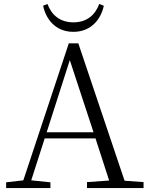

<svg xmlns="http://www.w3.org/2000/svg" viewBox="-20 -951 752 971"><path d="M198 -922C211 -859 257 -790 351 -790C445 -790 492 -859 505 -922L482 -931C461 -874 418 -838 351 -838C285 -838 241 -874 220 -931ZM333 -647 453 -282H216ZM420 0H706V-30L610 -37L376 -732H328L98 -39L11 -29V0H235V-29L138 -39L206 -251H463L532 -38L420 -30Z"/></svg>

Font: Noto Serif CJK SC Light
Style: Regular
Weight: 300
Designer: Ryoko NISHIZUKA 西塚涼子 (kana & ideographs); Frank Grießhammer (Latin, Greek & Cyrillic); Wenlong ZHANG 张文龙 (bopomofo); San
Foundry: Adobe
Version: Version 2.001;hotconv 1.1.0;makeotfexe 2.6.0